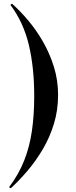

<svg xmlns="http://www.w3.org/2000/svg" viewBox="-20 -828 411 1038"><path d="M38 190 29 184Q81 115 110.5 40.5Q140 -34 152.5 -120Q165 -206 165 -309Q165 -463 136 -585Q107 -707 36 -802L45 -808Q88 -770 132 -718Q176 -666 212.5 -602.5Q249 -539 271.5 -466.5Q294 -394 294 -315Q294 -232 271.5 -158.5Q249 -85 211.5 -21.5Q174 42 128.5 95.5Q83 149 38 190Z"/></svg>

Font: Literata 72pt SemiBold
Style: Regular
Weight: 600
Designer: Latin by Veronika Burian and Jose Scaglione. Greek by Irene Vlachou. Cyrillic by Vera Evstafieva.
Foundry: TypeTogether
Version: Version 3.002